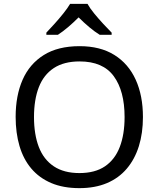

<svg xmlns="http://www.w3.org/2000/svg" viewBox="-20 -964 821 994"><path d="M720 -358Q720 -275 699 -207.5Q678 -140 636.5 -91Q595 -42 533.5 -16Q472 10 391 10Q307 10 245 -16.5Q183 -43 142 -91.5Q101 -140 81 -208Q61 -276 61 -359Q61 -469 97 -551Q133 -633 206.5 -679Q280 -725 392 -725Q499 -725 572 -679.5Q645 -634 682.5 -551.5Q720 -469 720 -358ZM156 -358Q156 -268 181 -203Q206 -138 258.5 -103Q311 -68 391 -68Q472 -68 523.5 -103Q575 -138 600 -203Q625 -268 625 -358Q625 -493 569 -569.5Q513 -646 392 -646Q311 -646 258.5 -611.5Q206 -577 181 -512.5Q156 -448 156 -358ZM433 -944Q445 -922 467.5 -894.5Q490 -867 514.5 -840.5Q539 -814 558 -795V-784H496Q470 -800 442 -823.5Q414 -847 387 -874Q360 -847 333 -824Q306 -801 280 -784H220V-795Q239 -815 262.5 -841Q286 -867 308 -894.5Q330 -922 343 -944Z"/></svg>

Font: Noto Sans Georgian
Style: Regular
Weight: 400
Designer: Monotype Design Team, Akaki Razmadze
Foundry: Google LLC
Version: Version 2.002